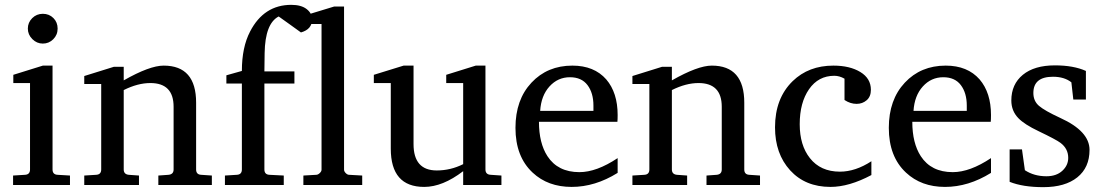

<svg xmlns="http://www.w3.org/2000/svg" viewBox="-20 -764 4558 793"><path d="M218 -646Q218 -620 200 -602Q182 -584 157 -584Q132 -584 113.5 -602.5Q95 -621 95 -646Q95 -671 113 -689Q131 -707 157 -707Q183 -707 200.5 -689.5Q218 -672 218 -646ZM269 0H34V-39L83 -42Q104 -43 104 -64V-421H35V-455L157 -493H197V-64Q197 -43 218 -42L269 -39Z M855 0H634V-39L676 -42Q697 -44 697 -64V-323Q697 -421 601 -421Q549 -421 491 -392V-64Q491 -44 512 -42L554 -39V0H328V-39L377 -42Q398 -43 398 -64V-417H328V-450L450 -488H491V-432Q598 -493 656 -493Q790 -493 790 -340V-64Q790 -43 811 -42L855 -39Z M1269 -684Q1269 -643 1223 -630Q1221 -632 1176.5 -663.5Q1132 -695 1131 -696Q1075 -667 1073 -545L1072 -469H1196V-419H1072V-64Q1072 -43 1093 -42L1152 -39V0H909V-39L958 -42Q979 -43 979 -64V-419H915V-453L979 -471Q979 -569 1013 -634Q1070 -744 1183 -744Q1224 -744 1246.5 -726.5Q1269 -709 1269 -684Z M1476 0H1233V-39L1286 -42Q1293 -42 1300.5 -49Q1308 -56 1308 -63V-665H1232V-698L1360 -737H1401V-63Q1401 -56 1408 -49Q1415 -42 1422 -42L1476 -39Z M2051 0H1893V-57Q1808 8 1732 8Q1594 8 1594 -150V-421H1524V-455L1647 -493H1688V-169Q1688 -60 1784 -60Q1841 -60 1893 -86V-421H1823V-455L1945 -493H1985V-64Q1985 -43 2007 -42L2051 -39Z M2531 -50Q2438 8 2341 8Q2243 8 2180 -51Q2109 -117 2109 -236Q2109 -352 2175 -422.5Q2241 -493 2344 -493Q2434 -493 2484 -436Q2531 -381 2531 -289Q2531 -270 2530 -261H2206Q2206 -173 2241 -119Q2284 -53 2373 -53Q2444 -53 2531 -111ZM2431 -306V-328Q2431 -380 2406.5 -412.5Q2382 -445 2334 -445Q2284 -445 2249.5 -407Q2215 -369 2211 -306Z M3119 0H2898V-39L2940 -42Q2961 -44 2961 -64V-323Q2961 -421 2865 -421Q2813 -421 2755 -392V-64Q2755 -44 2776 -42L2818 -39V0H2592V-39L2641 -42Q2662 -43 2662 -64V-417H2592V-450L2714 -488H2755V-432Q2862 -493 2920 -493Q3054 -493 3054 -340V-64Q3054 -43 3075 -42L3119 -39Z M3579 -41Q3487 8 3410 8Q3306 8 3243.5 -60.5Q3181 -129 3181 -238Q3181 -358 3254 -429Q3320 -493 3422 -493Q3490 -493 3533.5 -466.5Q3577 -440 3577 -393Q3577 -365 3559.5 -350Q3542 -335 3518 -335Q3492 -335 3468 -351V-439Q3447 -451 3426 -451Q3360 -451 3321.5 -395.5Q3283 -340 3283 -251Q3283 -164 3325 -111Q3369 -55 3449 -55Q3513 -55 3579 -98Z M4073 -50Q3980 8 3883 8Q3785 8 3722 -51Q3651 -117 3651 -236Q3651 -352 3717 -422.5Q3783 -493 3886 -493Q3976 -493 4026 -436Q4073 -381 4073 -289Q4073 -270 4072 -261H3748Q3748 -173 3783 -119Q3826 -53 3915 -53Q3986 -53 4073 -111ZM3973 -306V-328Q3973 -380 3948.5 -412.5Q3924 -445 3876 -445Q3826 -445 3791.5 -407Q3757 -369 3753 -306Z M4480 -145Q4480 -72 4429.5 -31.5Q4379 9 4289 9Q4205 9 4150 -13V-147H4201L4213 -61Q4251 -36 4302 -36Q4343 -36 4367.5 -58.5Q4392 -81 4392 -112Q4392 -150 4360 -174Q4343 -187 4270 -222Q4211 -250 4186 -276Q4157 -306 4157 -349Q4157 -416 4204.5 -455Q4252 -494 4337 -494Q4414 -494 4465 -471V-353H4413L4405 -424Q4376 -447 4329 -447Q4248 -447 4248 -380Q4248 -347 4271 -327Q4294 -307 4359 -277Q4480 -222 4480 -145Z"/></svg>

Font: Apparatus SIL
Style: Regular
Weight: 400
Version: Version 1.0